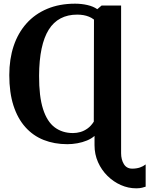

<svg xmlns="http://www.w3.org/2000/svg" viewBox="-20 -773 812 1044"><path d="M720.5 251Q677.5 251 637.2 233.2Q597 215.5 564.5 183.5Q532 151.5 513 108.8Q494 66 494 16.5V-34Q477 -19 452.8 -9Q428.5 1 400.8 6Q373 11 346 11Q275.5 11 217.5 -12Q159.5 -35 117.8 -81.8Q76 -128.5 53.2 -199Q30.5 -269.5 30.5 -364.5Q30.5 -451.5 54.2 -522.8Q78 -594 124 -645.5Q170 -697 236.8 -725Q303.5 -753 388.5 -753Q422 -753 454.5 -745.8Q487 -738.5 509 -723L532.5 -743H638.5V60Q638.5 94.5 653.5 119.2Q668.5 144 699 144Q722 144 740.5 137.8Q759 131.5 772 121V242Q765.5 244.5 752 247.8Q738.5 251 720.5 251ZM377 -49.5Q397 -49.5 417.2 -55.2Q437.5 -61 456.2 -74.5Q475 -88 490 -111.5L491 -666.5Q478 -676.5 463.8 -682.2Q449.5 -688 433.2 -690.8Q417 -693.5 399.5 -693.5Q348.5 -693.5 309.8 -673.2Q271 -653 245.2 -612Q219.5 -571 206.2 -508.5Q193 -446 192.5 -361.5Q192 -249 214 -180.2Q236 -111.5 277.5 -80.5Q319 -49.5 377 -49.5Z"/></svg>

Font: Merriweather 20pt
Style: Bold
Weight: 700
Version: Version 2.100